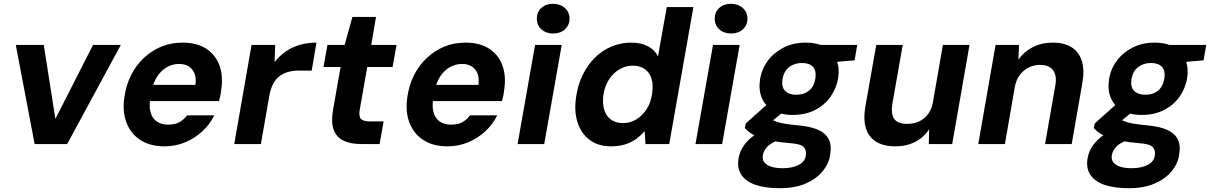

<svg xmlns="http://www.w3.org/2000/svg" viewBox="-20 -757 6359 1009"><path d="M162 0 63 -521H210L271 -132L469 -521H615L333 0Z M844 12Q769 12 718 -21Q667 -54 644.5 -113Q622 -172 634 -249Q643 -311 669 -362.5Q695 -414 736 -452.5Q777 -491 828 -512Q879 -533 939 -533Q1015 -533 1064.5 -500.5Q1114 -468 1134 -411Q1154 -354 1142 -281Q1141 -268 1138 -254.5Q1135 -241 1131 -226H729L744 -311H1007Q1012 -346 1002.5 -370.5Q993 -395 972 -408Q951 -421 921 -421Q887 -421 857 -404Q827 -387 805.5 -354Q784 -321 775 -270L770 -241Q763 -199 771 -168Q779 -137 802.5 -119.5Q826 -102 862 -102Q901 -102 924 -115.5Q947 -129 963 -151H1106Q1084 -105 1044.5 -68Q1005 -31 954 -9.5Q903 12 844 12Z M1211 0 1302 -521H1426L1423 -431Q1449 -464 1482.5 -487Q1516 -510 1556.5 -521.5Q1597 -533 1643 -533L1618 -386H1548Q1521 -386 1496.5 -379.5Q1472 -373 1451.5 -358.5Q1431 -344 1417 -319Q1403 -294 1396 -257L1351 0Z M1878 0Q1823 0 1786 -17.5Q1749 -35 1734 -74Q1719 -113 1730 -179L1770 -405H1680L1701 -521H1791L1832 -668H1956L1931 -521H2064L2043 -405H1910L1870 -178Q1865 -145 1877 -132Q1889 -119 1924 -119H1996L1975 0Z M2331 12Q2256 12 2205 -21Q2154 -54 2131.5 -113Q2109 -172 2121 -249Q2130 -311 2156 -362.5Q2182 -414 2223 -452.5Q2264 -491 2315 -512Q2366 -533 2426 -533Q2502 -533 2551.5 -500.5Q2601 -468 2621 -411Q2641 -354 2629 -281Q2628 -268 2625 -254.5Q2622 -241 2618 -226H2216L2231 -311H2494Q2499 -346 2489.5 -370.5Q2480 -395 2459 -408Q2438 -421 2408 -421Q2374 -421 2344 -404Q2314 -387 2292.5 -354Q2271 -321 2262 -270L2257 -241Q2250 -199 2258 -168Q2266 -137 2289.5 -119.5Q2313 -102 2349 -102Q2388 -102 2411 -115.5Q2434 -129 2450 -151H2593Q2571 -105 2531.5 -68Q2492 -31 2441 -9.5Q2390 12 2331 12Z M2700 0 2792 -521H2932L2840 0ZM2887 -581Q2849 -581 2825 -603Q2801 -625 2801 -659Q2801 -693 2824.5 -715Q2848 -737 2886 -737Q2924 -737 2948.5 -715Q2973 -693 2973 -659Q2973 -625 2949 -603Q2925 -581 2887 -581Z M3191 12Q3124 12 3079 -21.5Q3034 -55 3015 -114.5Q2996 -174 3008 -250Q3017 -312 3042.5 -364Q3068 -416 3106.5 -454Q3145 -492 3193.5 -512.5Q3242 -533 3297 -533Q3348 -533 3384 -514.5Q3420 -496 3438 -461L3484 -720H3624L3497 0H3372L3368 -68Q3350 -47 3325.5 -28.5Q3301 -10 3267.5 1Q3234 12 3191 12ZM3253 -110Q3292 -110 3324 -129.5Q3356 -149 3378.5 -184Q3401 -219 3407 -265Q3414 -310 3404 -343Q3394 -376 3368.5 -394Q3343 -412 3305 -412Q3268 -412 3235.5 -393Q3203 -374 3180.5 -339.5Q3158 -305 3151 -258Q3145 -213 3155.5 -179.5Q3166 -146 3191.5 -128Q3217 -110 3253 -110Z M3635 0 3727 -521H3867L3775 0ZM3822 -581Q3784 -581 3760 -603Q3736 -625 3736 -659Q3736 -693 3759.5 -715Q3783 -737 3821 -737Q3859 -737 3883.5 -715Q3908 -693 3908 -659Q3908 -625 3884 -603Q3860 -581 3822 -581Z M4078 232Q4003 232 3952 215Q3901 198 3877 163Q3853 128 3861 77Q3867 38 3891 5Q3915 -28 3956 -54Q3997 -80 4052 -98L4096 -28Q4043 -14 4018 8.5Q3993 31 3989 59Q3985 82 3997.5 97Q4010 112 4034.5 119.5Q4059 127 4093 127Q4144 127 4177.5 109.5Q4211 92 4215 59Q4219 31 4203 15Q4187 -1 4129 -5Q4078 -9 4039 -16.5Q4000 -24 3971.5 -34.5Q3943 -45 3924 -58Q3905 -71 3894 -84L3899 -108L4027 -223L4125 -192L3969 -65L4023 -138Q4032 -131 4042 -125.5Q4052 -120 4068 -115Q4084 -110 4110 -106Q4136 -102 4177 -98Q4242 -92 4281 -74Q4320 -56 4335.5 -24.5Q4351 7 4343 54Q4337 101 4304.5 141.5Q4272 182 4215 207Q4158 232 4078 232ZM4146 -153Q4083 -153 4041.5 -177.5Q4000 -202 3983 -244Q3966 -286 3974 -338Q3982 -393 4014.5 -437Q4047 -481 4098 -507Q4149 -533 4213 -533Q4277 -533 4318 -508.5Q4359 -484 4376 -442Q4393 -400 4385 -348Q4376 -293 4344.5 -248.5Q4313 -204 4262.5 -178.5Q4212 -153 4146 -153ZM4165 -259Q4205 -259 4231.5 -280.5Q4258 -302 4265 -345Q4271 -386 4252 -406Q4233 -426 4194 -426Q4155 -426 4127 -404.5Q4099 -383 4092 -340Q4086 -299 4106.5 -279Q4127 -259 4165 -259ZM4282 -424 4277 -521H4485L4471 -440Z M4686 12Q4624 12 4584.5 -12Q4545 -36 4530.5 -83Q4516 -130 4528 -199L4585 -521H4724L4670 -214Q4661 -158 4679.5 -132Q4698 -106 4748 -106Q4781 -106 4809 -118.5Q4837 -131 4856.5 -156.5Q4876 -182 4883 -221L4935 -521H5075L4984 0H4861L4863 -78Q4836 -36 4790.5 -12Q4745 12 4686 12Z M5121 0 5212 -521H5335L5332 -444Q5361 -485 5407 -509Q5453 -533 5512 -533Q5574 -533 5612.5 -508Q5651 -483 5665.5 -435.5Q5680 -388 5668 -321L5612 0H5472L5526 -308Q5535 -359 5514.5 -387.5Q5494 -416 5444 -416Q5414 -416 5386.5 -402.5Q5359 -389 5339.5 -363.5Q5320 -338 5313 -300L5261 0Z M5912 232Q5837 232 5786 215Q5735 198 5711 163Q5687 128 5695 77Q5701 38 5725 5Q5749 -28 5790 -54Q5831 -80 5886 -98L5930 -28Q5877 -14 5852 8.5Q5827 31 5823 59Q5819 82 5831.5 97Q5844 112 5868.5 119.5Q5893 127 5927 127Q5978 127 6011.5 109.5Q6045 92 6049 59Q6053 31 6037 15Q6021 -1 5963 -5Q5912 -9 5873 -16.5Q5834 -24 5805.5 -34.5Q5777 -45 5758 -58Q5739 -71 5728 -84L5733 -108L5861 -223L5959 -192L5803 -65L5857 -138Q5866 -131 5876 -125.5Q5886 -120 5902 -115Q5918 -110 5944 -106Q5970 -102 6011 -98Q6076 -92 6115 -74Q6154 -56 6169.5 -24.5Q6185 7 6177 54Q6171 101 6138.5 141.5Q6106 182 6049 207Q5992 232 5912 232ZM5980 -153Q5917 -153 5875.5 -177.5Q5834 -202 5817 -244Q5800 -286 5808 -338Q5816 -393 5848.5 -437Q5881 -481 5932 -507Q5983 -533 6047 -533Q6111 -533 6152 -508.5Q6193 -484 6210 -442Q6227 -400 6219 -348Q6210 -293 6178.5 -248.5Q6147 -204 6096.5 -178.5Q6046 -153 5980 -153ZM5999 -259Q6039 -259 6065.5 -280.5Q6092 -302 6099 -345Q6105 -386 6086 -406Q6067 -426 6028 -426Q5989 -426 5961 -404.5Q5933 -383 5926 -340Q5920 -299 5940.5 -279Q5961 -259 5999 -259ZM6116 -424 6111 -521H6319L6305 -440Z"/></svg>

Font: DM Sans 10pt ExtraBold
Style: Italic
Weight: 800
Italic angle: -10°
Version: Version 4.004;gftools[0.9.30]